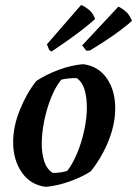

<svg xmlns="http://www.w3.org/2000/svg" viewBox="-20 -717 532 745"><path d="M158 8Q99 1 65 -47.5Q31 -96 31 -166Q31 -226 57 -290.5Q83 -355 121 -403Q161 -429 209 -446.5Q257 -464 302 -468Q361 -461 394.5 -413Q428 -365 427 -293Q427 -253 414.5 -209.5Q402 -166 380 -125Q358 -84 332 -52Q296 -29 249 -12.5Q202 4 158 8ZM185 -46Q216 -46 241 -54Q262 -81 279.5 -123Q297 -165 307 -212Q317 -259 317 -300Q317 -340 308 -369.5Q299 -399 278 -414Q242 -414 218 -408Q196 -382 178.5 -338.5Q161 -295 151.5 -247.5Q142 -200 142 -159Q142 -120 152 -90Q162 -60 185 -46ZM180 -517Q171 -521 169 -528L162 -545L294 -697Q299 -697 310 -690Q321 -683 331 -674Q342 -662 349 -644Q347 -640 306.5 -607.5Q266 -575 180 -517ZM315 -520 299 -541 439 -691Q442 -691 452.5 -684Q463 -677 474 -667Q486 -652 492 -636Q489 -632 449 -601Q409 -570 329 -521Z"/></svg>

Font: Labrada SemiBold
Style: Italic
Weight: 600
Italic angle: -7°
Designer: Mercedes Jáuregui
Foundry: Omnibus-Type Team
Version: Version 1.000; ttfautohint (v1.8.4.7-5d5b)